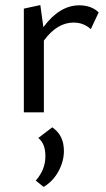

<svg xmlns="http://www.w3.org/2000/svg" viewBox="-20 -443 419 757"><path d="M292 -422Q341 -422 369 -394L338 -328Q310 -354 270 -354Q205 -354 153 -283V0H74V-409L139 -423L151 -336Q215 -422 292 -422ZM186 59Q232 90 232 152Q232 193 210.5 232.5Q189 272 152 294L121 269Q159 226 159 173Q159 123 131 101Z"/></svg>

Font: EauTestInfant Medium
Style: Regular
Weight: 500
Designer: Christian Thalmann (Catharsis Fonts)
Version: Version 0.001;PS 000.001;hotconv 1.0.88;makeotf.lib2.5.64775